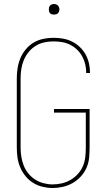

<svg xmlns="http://www.w3.org/2000/svg" viewBox="-20 -932 540 960"><path d="M243 8Q218 8 193 2Q168 -4 146 -17.5Q124 -31 107.5 -51.5Q91 -72 81 -95.5Q71 -119 67.5 -144Q64 -169 64 -195V-540Q64 -566 68 -591.5Q72 -617 82 -641Q92 -665 109 -685.5Q126 -706 148 -719Q170 -732 195.5 -737.5Q221 -743 247 -743Q271 -743 294.5 -739Q318 -735 339.5 -724.5Q361 -714 378.5 -697.5Q396 -681 407.5 -660.5Q419 -640 424.5 -616.5Q430 -593 430 -570V-567H411V-569Q411 -591 406 -611.5Q401 -632 390.5 -651Q380 -670 364.5 -684.5Q349 -699 330 -708.5Q311 -718 290 -721.5Q269 -725 247 -725Q224 -725 201 -720Q178 -715 158 -702.5Q138 -690 123 -671.5Q108 -653 99 -631.5Q90 -610 86.5 -586.5Q83 -563 83 -540V-195Q83 -172 86.5 -149Q90 -126 98.5 -104.5Q107 -83 121.5 -65Q136 -47 155.5 -34.5Q175 -22 197.5 -16Q220 -10 243 -10Q267 -10 290 -15.5Q313 -21 333.5 -33Q354 -45 370 -63Q386 -81 395 -102.5Q404 -124 406.5 -147.5Q409 -171 409 -195V-369H250V-387H428V-195Q428 -169 425.5 -143Q423 -117 412.5 -93Q402 -69 384 -49.5Q366 -30 343.5 -17Q321 -4 295 2Q269 8 243 8ZM250 -859Q245 -859 239.5 -860.5Q234 -862 230.5 -865.5Q227 -869 225.5 -874.5Q224 -880 224 -885Q224 -890 225.5 -895.5Q227 -901 230.5 -904.5Q234 -908 239.5 -910Q245 -912 250 -912Q255 -912 260.5 -910Q266 -908 269.5 -904.5Q273 -901 275 -895.5Q277 -890 277 -885Q277 -880 275 -874.5Q273 -869 269.5 -865.5Q266 -862 260.5 -860.5Q255 -859 250 -859Z"/></svg>

Font: Iosevka SS18 Thin
Style: Regular
Weight: 100
Monospace: yes
Designer: Belleve Invis
Foundry: Belleve Invis
Version: Version 25.1.1; ttfautohint (v1.8.4)